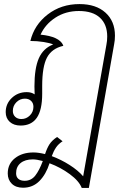

<svg xmlns="http://www.w3.org/2000/svg" viewBox="-20 -606 640 942"><path d="M544 -431Q544 -408 540 -389L416 316H381Q368 282 322.5 248.5Q277 215 223 195Q206 249 173.5 282Q141 315 93 315Q58 315 38 295.5Q18 276 18 245Q18 198 53.5 170Q89 142 144 142Q169 142 201 150Q211 120 223 101.5Q235 83 260 66L287 87Q267 100 255 117.5Q243 135 234 160Q280 177 321.5 203.5Q363 230 388 259L502 -386Q506 -405 506 -427Q506 -486 470.5 -519Q435 -552 367 -552Q302 -552 252 -519.5Q202 -487 179 -436Q271 -427 290 -384V-381Q234 -368 210.5 -323.5Q187 -279 187 -184V-146Q187 -66 160.5 -28Q134 10 81 10Q48 10 28 -8Q8 -26 8 -56Q8 -97 38 -125.5Q68 -154 111 -154Q134 -154 150 -143Q149 -154 149 -182Q149 -271 170.5 -320Q192 -369 241 -388Q225 -395 193.5 -400Q162 -405 129 -405Q148 -484 214 -535Q280 -586 370 -586Q451 -586 497.5 -544Q544 -502 544 -431ZM144 -82Q144 -100 132.5 -111Q121 -122 102 -122Q78 -122 60.5 -104.5Q43 -87 43 -62Q43 -44 54.5 -33Q66 -22 85 -22Q109 -22 126.5 -39.5Q144 -57 144 -82ZM190 184Q160 176 141 176Q103 176 81 194Q59 212 59 244Q59 262 70 271.5Q81 281 101 281Q133 281 153 255.5Q173 230 190 184Z"/></svg>

Font: Sarabun Thin
Style: Italic
Weight: 250
Italic angle: -10°
Designer: Suppakit Chalermlarp | Katatrad Co.,Ltd.
Foundry: Cadson Demak Co.,Ltd.
Version: Version 1.000; ttfautohint (v1.6)